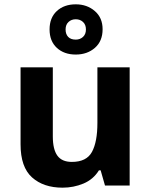

<svg xmlns="http://www.w3.org/2000/svg" viewBox="-20 -857 697 887"><path d="M75 -190V-546H224V-227Q224 -167 245 -138Q266 -109 312 -109Q380 -109 405 -155.5Q430 -202 430 -289V-546H579V0H465L445 -70H437Q411 -28 365.5 -9Q320 10 269 10Q181 10 128 -37.5Q75 -85 75 -190ZM330 -605Q276 -605 242.5 -636Q209 -667 209 -721Q209 -775 242.5 -806Q276 -837 330 -837Q382 -837 418 -806Q454 -775 454 -722Q454 -667 418.5 -636Q383 -605 330 -605ZM330 -674Q350 -674 363.5 -686.5Q377 -699 377 -721Q377 -743 363.5 -755.5Q350 -768 330 -768Q310 -768 296.5 -755.5Q283 -743 283 -721Q283 -699 295 -686.5Q307 -674 330 -674Z"/></svg>

Font: BC Sans
Style: Bold
Weight: 700
Designer: Monotype Design Team
Province of B.C.
Foundry: Monotype Imaging Inc.
Version: Version 2.000;GOOG;noto-source:20170915:90ef993387c0